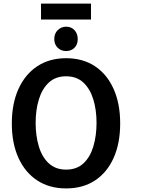

<svg xmlns="http://www.w3.org/2000/svg" viewBox="-20 -1034 820 1072"><path d="M651 -345Q651 -455 614.5 -537Q578 -619 510.5 -664Q443 -709 349 -709Q256 -709 188 -664Q120 -619 83 -537Q46 -455 46 -345Q46 -234 83 -152.5Q120 -71 188 -26.5Q256 18 349 18Q443 18 510.5 -26.5Q578 -71 614.5 -152.5Q651 -234 651 -345ZM519 -348Q519 -277 501.5 -217.5Q484 -158 446.5 -122.5Q409 -87 349 -87Q290 -87 252 -122.5Q214 -158 196.5 -217.5Q179 -277 179 -348Q179 -420 197 -479Q215 -538 252.5 -573Q290 -608 349 -608Q408 -608 445.5 -573Q483 -538 501 -479Q519 -420 519 -348ZM209 -925H488V-1014H209ZM414 -816Q414 -846 396 -865.5Q378 -885 350 -885Q322 -885 302.5 -866Q283 -847 283 -816Q283 -786 302 -767.5Q321 -749 349 -749Q377 -749 395.5 -767Q414 -785 414 -816Z"/></svg>

Font: Repo DemiBold
Style: Regular
Weight: 600
Designer: Stefan Peev
Foundry: Context Ltd
Version: Version 1.502